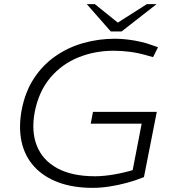

<svg xmlns="http://www.w3.org/2000/svg" viewBox="-20 -897 830 927"><path d="M428 10Q332 10 260.5 -17Q189 -44 144 -94Q99 -144 84 -213.5Q69 -283 85 -368Q102 -455 144.5 -519.5Q187 -584 248.5 -626.5Q310 -669 383.5 -689.5Q457 -710 535 -710Q566 -710 597.5 -706Q629 -702 658 -695.5Q687 -689 711 -680L743 -669L719 -621L684 -631Q645 -642 606 -647Q567 -652 529 -652Q437 -652 357.5 -619.5Q278 -587 223 -522Q168 -457 148 -358Q130 -263 158 -193Q186 -123 257 -84.5Q328 -46 439 -46Q481 -46 532.5 -55Q584 -64 632 -79L615 -47L664 -300H418L429 -357H737L675 -42Q636 -26 593.5 -14.5Q551 -3 509 3.5Q467 10 428 10ZM515 -745 538 -781 689 -877H736L567 -745ZM515 -745 399 -877H438L561 -778L567 -745Z"/></svg>

Font: REM ExtraLight
Style: Italic
Weight: 250
Italic angle: -11°
Designer: Octavio Pardo
Foundry: Ashler Design
Version: Version 1.005;gftools[0.9.28]